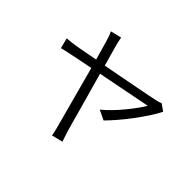

<svg xmlns="http://www.w3.org/2000/svg" viewBox="-176 -1050 1351 1351"><g transform="rotate(45 500.0 -374.5)"><path d="M912 -630Q894 -593 864 -547Q834 -501 798 -453Q762 -405 725.5 -362.5Q689 -320 659 -290L586 -325Q617 -350 650 -384Q683 -418 713 -454.5Q743 -491 767.5 -525Q792 -559 806 -583L409 -505Q428 -437 448 -366.5Q468 -296 485.5 -232.5Q503 -169 516 -122Q529 -75 535 -55Q540 -39 547 -18Q554 3 560 20L477 41Q474 24 469.5 2.5Q465 -19 459 -38L337 -490Q279 -479 227.5 -468.5Q176 -458 139.5 -450Q103 -442 87 -438L67 -515Q93 -517 116 -520Q139 -523 164 -527L319 -556L279 -697Q271 -724 264.5 -741Q258 -758 252 -770L334 -790Q336 -775 340.5 -756.5Q345 -738 351 -715L392 -569Q458 -581 527 -594.5Q596 -608 657.5 -619.5Q719 -631 762.5 -640Q806 -649 820 -652Q831 -654 842.5 -657.5Q854 -661 862 -665Z"/></g></svg>

Font: Source Han Sans SC Normal
Style: Regular
Weight: 350
Designer: Ryoko NISHIZUKA 西塚涼子 (kana, bopomofo & ideographs); Paul D. Hunt (Latin, Greek & Cyrillic); Sandoll Communications 산돌커뮤니
Foundry: Adobe
Version: Version 2.004;hotconv 1.0.118;makeotfexe 2.5.65603